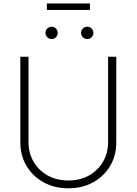

<svg xmlns="http://www.w3.org/2000/svg" viewBox="-20 -1046 767 1078"><path d="M363.8 11.2Q285.6 11.2 224.6 -22.5Q163.6 -56.2 128.9 -114.3Q94.2 -172.4 94.2 -246.6V-727.5H140.1V-249Q140.1 -186.5 168.7 -137.7Q197.3 -88.9 247.8 -60.8Q298.3 -32.7 363.8 -32.7Q429.7 -32.7 479.7 -60.8Q529.8 -88.9 558.3 -137.7Q586.9 -186.5 586.9 -249V-727.5H632.8V-246.6Q632.8 -172.4 598.4 -114.3Q564 -56.2 503.2 -22.5Q442.4 11.2 363.8 11.2ZM470.2 -826.7Q455.6 -826.7 445.3 -836.9Q435.1 -847.2 435.1 -861.3Q435.1 -876 445.3 -886Q455.6 -896 470.2 -896Q484.4 -896 494.4 -885.7Q504.4 -875.5 504.4 -861.3Q504.4 -847.2 494.4 -836.9Q484.4 -826.7 470.2 -826.7ZM270 -826.7Q255.9 -826.7 245.6 -836.9Q235.4 -847.2 235.4 -861.3Q235.4 -876 245.6 -886Q255.9 -896 270 -896Q284.2 -896 294.2 -885.7Q304.2 -875.5 304.2 -861.3Q304.2 -847.2 294.2 -836.9Q284.2 -826.7 270 -826.7ZM484.9 -1026.4V-990.2H243.2V-1026.4Z"/></svg>

Font: Inter ExtraLight
Style: Regular
Weight: 250
Designer: Rasmus Andersson
Foundry: rsms
Version: Version 4.001;git-66647c0bb